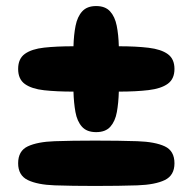

<svg xmlns="http://www.w3.org/2000/svg" viewBox="-20 -618 640 635"><path d="M557 -390Q557 -357 535 -341Q513 -325 471.5 -320Q430 -315 373 -315Q372 -278 366.5 -247.5Q361 -217 345 -199Q329 -181 298 -181Q267 -181 251 -199Q235 -217 229.5 -247.5Q224 -278 223 -315Q167 -315 126 -319.5Q85 -324 62.5 -340Q40 -356 40 -390Q40 -424 62.5 -440Q85 -456 126 -460.5Q167 -465 223 -465Q224 -503 230 -533Q236 -563 252 -580.5Q268 -598 298 -598Q328 -598 344 -580.5Q360 -563 366 -533Q372 -503 373 -465Q430 -465 471.5 -460Q513 -455 535 -439Q557 -423 557 -390ZM294 -153Q375 -153 434 -151Q493 -149 525 -134Q557 -119 557 -78Q557 -38 525 -22.5Q493 -7 434 -5Q375 -3 294 -3Q218 -3 161 -5Q104 -7 72 -22.5Q40 -38 40 -78Q40 -119 72 -134Q104 -149 161 -151Q218 -153 294 -153Z"/></svg>

Font: Cherry Bomb One
Style: Regular
Weight: 400
Designer: satsuyako
Foundry: satsuyako
Version: Version 4.100; ttfautohint (v1.8.3)